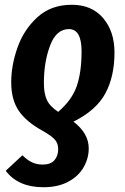

<svg xmlns="http://www.w3.org/2000/svg" viewBox="-20 -565 523 805"><path d="M4 151 74 86Q94 106 114 115.5Q134 125 159 125Q192 125 208 107Q224 89 224 60Q224 37 210.5 21Q197 5 158 -17Q89 -55 58 -101.5Q27 -148 27 -220Q27 -291 53.5 -366Q80 -441 137 -493Q194 -545 281 -545Q365 -545 412.5 -489Q460 -433 460 -345Q460 -244 421.5 -173Q383 -102 288 -55Q352 -6 352 57Q352 99 330.5 136.5Q309 174 266 197Q223 220 162 220Q56 220 4 151ZM322 -350Q322 -443 269 -443Q216 -443 190 -374Q164 -305 164 -217Q164 -173 176.5 -146Q189 -119 224 -96Q282 -146 302 -204.5Q322 -263 322 -350Z"/></svg>

Font: Fira Sans Extra Condensed SemiBold
Style: Italic
Weight: 600
Width: 3
Italic angle: -8°
Designer: Carrois Corporate & Edenspiekermann AG
Foundry: Carrois Corporate GbR & Edenspiekermann AG
Version: Version 4.203